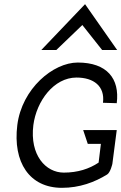

<svg xmlns="http://www.w3.org/2000/svg" viewBox="-20 -890 582 921"><path d="M178 -650H250L375 -770L470 -650H542L388 -870ZM540 -266H379L401 -200H464L453 -110C408 -80 353 -62 286 -62C200 -62 122 -145 140 -290C155 -405 238 -518 347 -518C429 -518 484 -477 474 -397L540 -395C555 -513 493 -590 353 -590C235 -590 85 -465 63 -290C41 -112 121 11 277 11C362 11 434 -16 494 -53C510 -63 519 -104 519 -104Z"/></svg>

Font: Charger
Style: It
Weight: 400
Designer: Jasper
Foundry: Cannot Into Space Fonts
Version: Version 0.98